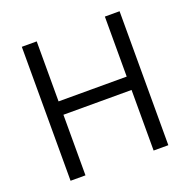

<svg xmlns="http://www.w3.org/2000/svg" viewBox="-124 -812 922 932"><g transform="rotate(-20 337.5 -346.0)"><path d="M590 0V-692H514V-382H162V-692H85V0H162V-313H514V0Z"/></g></svg>

Font: RazerF5
Style: Regular
Weight: 400
Foundry: Razer Inc.
Version: Version 2